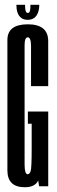

<svg xmlns="http://www.w3.org/2000/svg" viewBox="-20 -781 237 805"><path d="M83.9 4Q11 4 11 -66.8Q11 -137.5 11 -341.2Q11 -546.9 11 -613Q11 -679.1 96.6 -679.1Q181.9 -679.1 182.1 -608.9Q182.2 -538.8 182.2 -419.9H110.1Q110.1 -548.9 110.1 -586.8Q110.1 -624.6 96.6 -624.6Q83.1 -624.6 83.1 -591.6Q83.1 -558.5 83.1 -335.6Q83.1 -133.4 83.1 -91.9Q83.1 -50.5 95.9 -50.5Q104.2 -50.5 108.5 -63.6Q112.8 -76.6 112.8 -157.6V-262.1H96.9V-313.5H182.2V0H144.1L140.1 -24.2Q127 4 83.9 4ZM96.1 -697.9Q79.2 -697.9 68.8 -706.1Q58.2 -714.2 53.4 -728.6Q48.6 -742.9 48.6 -761H85.1Q85.1 -747.7 86.4 -740.2Q87.8 -732.8 90.2 -729.7Q92.6 -726.6 96.2 -726.6Q100.4 -726.6 103 -729.8Q105.6 -733 106.6 -740.6Q107.6 -748.2 107.6 -761H144.7Q144.7 -742.9 139.5 -728.6Q134.4 -714.2 123.7 -706.1Q112.9 -697.9 96.1 -697.9Z"/></svg>

Font: Anybody UltraCondensed Thin
Style: Regular
Weight: 100
Width: 1
Designer: Tyler Finck
Foundry: Etcetera Type Company
Version: Version 1.110